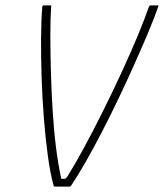

<svg xmlns="http://www.w3.org/2000/svg" viewBox="-20 -693 609 713"><path d="M185 0Q182 0 180.5 -1Q179 -2 179 -4Q167 -47 158 -112Q149 -177 143 -253Q137 -329 134.5 -406Q132 -483 132.5 -551Q133 -619 137 -668Q138 -670 138.5 -671.5Q139 -673 142 -673H166Q170 -673 170.5 -672Q171 -671 170 -669Q167 -626 167 -563Q167 -500 169 -427.5Q171 -355 175.5 -282Q180 -209 188 -145.5Q196 -82 206 -37Q206 -35 206.5 -32Q207 -29 211 -29Q213 -29 215.5 -29Q218 -29 220 -29Q223 -29 225 -31.5Q227 -34 230 -37Q257 -80 291.5 -143.5Q326 -207 362.5 -280.5Q399 -354 433 -427.5Q467 -501 493 -564Q519 -627 533 -668Q535 -670 536 -671.5Q537 -673 539 -673H565Q568 -673 568.5 -671.5Q569 -670 567 -667Q555 -631 532.5 -577.5Q510 -524 482 -461Q454 -398 422.5 -332Q391 -266 359 -204Q327 -142 297.5 -90.5Q268 -39 245 -5Q243 -1 240.5 -0.5Q238 0 235 0Z"/></svg>

Font: Glory Thin
Style: Italic
Weight: 100
Italic angle: -12°
Designer: Robert Leuschke
Foundry: Robert Leuschke
Version: Version 1.011